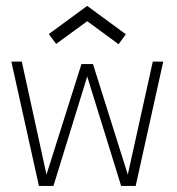

<svg xmlns="http://www.w3.org/2000/svg" viewBox="-20 -614 584 634"><path d="M268 -361.5 156.5 0H108.5L17.5 -410.5H52L133.5 -37.5L249 -402.5H287L402 -37.5L484.5 -410.5H519L428 0H380ZM165.5 -469 141 -501.5 268 -594.5 395.5 -501 371.5 -468 268 -544Z"/></svg>

Font: League Spartan Extralight
Style: Regular
Weight: 200
Foundry: The League of Moveable Type
Version: Version 2.300; ttfautohint (v1.8.3)